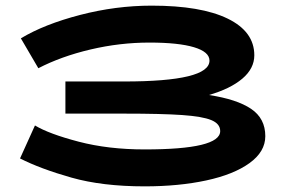

<svg xmlns="http://www.w3.org/2000/svg" viewBox="-20 -654 1021 681"><path d="M921 -171Q921 -116 865 -75.5Q809 -35 711.5 -14Q614 7 493 7Q343 7 233.5 -24Q124 -55 51 -92L104 -209Q154 -179 259 -151.5Q364 -124 493 -124Q761 -124 761 -189Q761 -215 729.5 -228Q698 -241 626 -246Q554 -251 420 -251H212V-365H420Q723 -365 723 -439Q723 -470 668 -486.5Q613 -503 510 -503Q405 -503 301 -478.5Q197 -454 116 -412L54 -518Q137 -568 264 -601Q391 -634 518 -634Q693 -634 787.5 -588Q882 -542 882 -458Q882 -411 839.5 -375Q797 -339 721 -317Q820 -302 870.5 -268Q921 -234 921 -171Z"/></svg>

Font: BioRhyme Expanded ExtraBold
Style: Regular
Weight: 800
Width: 7
Designer: Aoife Mooney
Foundry: Aoife Mooney Type
Version: Version 1.001